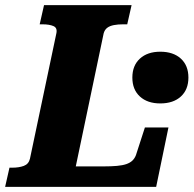

<svg xmlns="http://www.w3.org/2000/svg" viewBox="-52 -730 756 750"><path d="M462 -710 445 -635H428Q409 -635 393 -632Q377 -629 367 -621.5Q357 -614 353 -600L244 -80H353Q383 -80 405 -82Q427 -84 441.5 -89Q456 -94 465 -102.5Q474 -111 479 -124L514 -232H606L558 0H-32L-15 -75H-4Q22 -75 41 -82Q60 -89 65 -110L168 -599Q173 -621 157 -628Q141 -635 114 -635H103L120 -710ZM684 -427Q684 -380 654.5 -353Q625 -326 574 -326Q524 -326 494.5 -353Q465 -380 465 -427Q465 -474 494.5 -501Q524 -528 574 -528Q625 -528 654.5 -501Q684 -474 684 -427Z"/></svg>

Font: Roboto Serif 20pt
Style: Bold Italic
Weight: 700
Italic angle: -10°
Version: Version 1.007